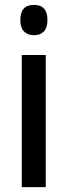

<svg xmlns="http://www.w3.org/2000/svg" viewBox="-20 -765 276 785"><path d="M119 -745Q174 -745 174 -683Q174 -652 159.5 -636.5Q145 -621 119 -621Q93 -621 78 -636.5Q63 -652 63 -683Q63 -745 119 -745ZM167 -540V0H69V-540Z"/></svg>

Font: Noto Sans Condensed Medium
Style: Regular
Weight: 500
Width: 3
Designer: Monotype Design Team
Foundry: Monotype Imaging Inc.
Version: Version 2.013; ttfautohint (v1.8.4.7-5d5b)